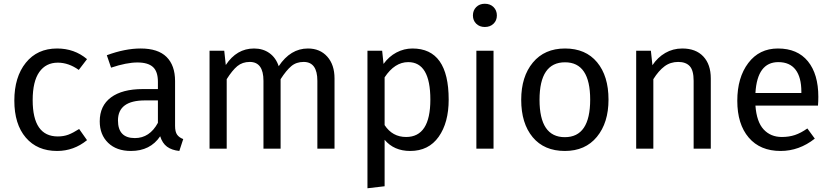

<svg xmlns="http://www.w3.org/2000/svg" viewBox="-20 -800 4474 1033"><path d="M287.1 -539.1Q380.4 -539.1 448.2 -481.9L403.8 -423.8Q349.1 -462.9 291 -462.9Q227.1 -462.9 191.4 -412.4Q155.8 -361.8 155.8 -261.2Q155.8 -65.9 291 -65.9Q322.3 -65.9 347.7 -75.4Q373 -85 405.8 -106L448.2 -45.9Q377 12.2 287.1 12.2Q180.2 12.2 118.7 -59.8Q57.1 -131.8 57.1 -258.8Q57.1 -385.7 118.9 -462.4Q180.7 -539.1 287.1 -539.1Z M921.9 -123Q921.9 -90.8 932.9 -75.4Q943.8 -60.1 965.8 -51.8L944.8 12.2Q903.8 7.8 878.7 -10.7Q853.5 -29.3 841.8 -66.9Q788.6 12.2 684.6 12.2Q606.9 12.2 561.8 -31.5Q516.6 -75.2 516.6 -147Q516.6 -231 577.1 -275.9Q637.7 -320.8 748.5 -320.8H829.6V-359.9Q829.6 -415.5 802.7 -439.7Q775.9 -463.9 719.7 -463.9Q661.1 -463.9 577.6 -436L554.7 -502.9Q652.8 -539.1 736.8 -539.1Q830.1 -539.1 876 -493.7Q921.9 -448.2 921.9 -363.8ZM705.6 -57.1Q785.2 -57.1 829.6 -139.2V-259.8H760.7Q614.7 -259.8 614.7 -151.9Q614.7 -57.1 705.6 -57.1Z M1636.7 -539.1Q1701.7 -539.1 1740.7 -495.4Q1779.8 -451.7 1779.8 -377.9V0H1687.5V-365.2Q1687.5 -466.8 1613.8 -466.8Q1574.2 -466.8 1547.4 -444.3Q1520.5 -421.9 1489.7 -374V0H1397.5V-365.2Q1397.5 -466.8 1323.7 -466.8Q1284.2 -466.8 1256.8 -444.1Q1229.5 -421.4 1199.7 -374V0H1107.4V-526.9H1186.5L1194.8 -450.2Q1253.4 -539.1 1346.7 -539.1Q1395 -539.1 1429.7 -514.2Q1464.4 -489.3 1479.5 -443.8Q1543 -539.1 1636.7 -539.1Z M2199.2 -539.1Q2394 -539.1 2394 -264.2Q2394 -140.1 2340.1 -64Q2286.1 12.2 2187 12.2Q2099.6 12.2 2049.3 -47.9V202.1L1957 212.9V-526.9H2036.1L2043.5 -456.1Q2072.3 -496.1 2113 -517.6Q2153.8 -539.1 2199.2 -539.1ZM2165 -63Q2295.4 -63 2295.4 -264.2Q2295.4 -465.8 2176.3 -465.8Q2103.5 -465.8 2049.3 -383.8V-127Q2091.3 -63 2165 -63Z M2588.4 -779.8Q2617.2 -779.8 2635.3 -762Q2653.3 -744.1 2653.3 -716.8Q2653.3 -689.9 2635.3 -672.4Q2617.2 -654.8 2588.4 -654.8Q2560.1 -654.8 2542.2 -672.4Q2524.4 -689.9 2524.4 -716.8Q2524.4 -744.1 2542.2 -762Q2560.1 -779.8 2588.4 -779.8ZM2635.3 -526.9V0H2543V-526.9Z M3020 -539.1Q3130.9 -539.1 3192.4 -465.1Q3253.9 -391.1 3253.9 -264.2Q3253.9 -139.6 3191.4 -63.7Q3128.9 12.2 3019 12.2Q2907.7 12.2 2845.9 -62Q2784.2 -136.2 2784.2 -263.2Q2784.2 -387.7 2846.9 -463.4Q2909.7 -539.1 3020 -539.1ZM3020 -464.8Q2882.8 -464.8 2882.8 -263.2Q2882.8 -62 3019 -62Q3155.3 -62 3155.3 -264.2Q3155.3 -464.8 3020 -464.8Z M3650.9 -539.1Q3723.6 -539.1 3763.9 -496.3Q3804.2 -453.6 3804.2 -377.9V0H3711.9V-365.2Q3711.9 -421.4 3690.9 -444.1Q3669.9 -466.8 3628.9 -466.8Q3586.9 -466.8 3555.2 -443.1Q3523.4 -419.4 3495.1 -374V0H3402.8V-526.9H3481.9L3490.2 -449.2Q3518.1 -491.2 3559.3 -515.1Q3600.6 -539.1 3650.9 -539.1Z M4382.8 -278.8Q4382.8 -256.3 4380.9 -231.9H4044.4Q4050.8 -144.5 4088.4 -103.8Q4126 -63 4186.5 -63Q4225.1 -63 4257.1 -73.7Q4289.1 -84.5 4323.7 -108.9L4363.8 -54.2Q4279.8 12.2 4179.7 12.2Q4069.8 12.2 4008.3 -59.8Q3946.8 -131.8 3946.8 -257.8Q3946.8 -382.8 4005.9 -460.9Q4064.9 -539.1 4165.5 -539.1Q4270.5 -539.1 4326.7 -470.2Q4382.8 -401.4 4382.8 -278.8ZM4291.5 -299.8V-306.2Q4291.5 -384.3 4260.3 -425Q4229 -465.8 4167.5 -465.8Q4054.2 -465.8 4044.4 -299.8Z"/></svg>

Font: FiraGO
Style: Regular
Weight: 400
Designer: bBox Type
Foundry: bBox Type GmbH
Version: Version 1.001;PS 001.001;hotconv 1.0.88;makeotf.lib2.5.64775